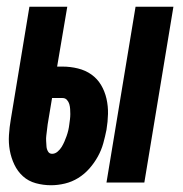

<svg xmlns="http://www.w3.org/2000/svg" viewBox="-20 -540 540 568"><path d="M295 0 381 -520H493L407 0ZM131 8Q108 8 86 2Q64 -4 48 -18.5Q32 -33 22.5 -53Q13 -73 9 -95Q5 -117 6.5 -140.5Q8 -164 12 -187L67 -520H179L149 -343H165Q188 -343 210.5 -337.5Q233 -332 250.5 -319.5Q268 -307 279 -288.5Q290 -270 295 -248Q300 -226 299.5 -203Q299 -180 295 -156Q291 -136 285.5 -116Q280 -96 269.5 -77Q259 -58 244.5 -41.5Q230 -25 211.5 -13.5Q193 -2 172 3Q151 8 131 8ZM134 -85Q143 -85 150.5 -91.5Q158 -98 162.5 -105.5Q167 -113 170.5 -121Q174 -129 177 -137.5Q180 -146 182 -154.5Q184 -163 185 -172Q186 -179 187 -187Q188 -195 188 -202.5Q188 -210 187.5 -217.5Q187 -225 185 -232Q183 -239 178 -244.5Q173 -250 165 -250H134L121 -172Q120 -164 119 -155.5Q118 -147 117 -139Q116 -131 116.5 -123Q117 -115 117.5 -107Q118 -99 122 -92Q126 -85 134 -85Z"/></svg>

Font: Iosevka SS18 Heavy
Style: Italic
Weight: 900
Italic angle: -9°
Monospace: yes
Designer: Belleve Invis
Foundry: Belleve Invis
Version: Version 25.1.1; ttfautohint (v1.8.4)